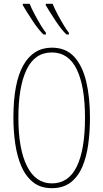

<svg xmlns="http://www.w3.org/2000/svg" viewBox="-20 -973 540 1003"><path d="M251 10Q192 10 153 -21Q114 -52 91.5 -104.5Q69 -157 59.5 -223Q50 -289 50 -358Q50 -541 102 -632.5Q154 -724 251 -724Q324 -724 367.5 -676.5Q411 -629 430.5 -546.5Q450 -464 450 -358Q450 -286 441 -219.5Q432 -153 410 -101.5Q388 -50 349 -20Q310 10 251 10ZM251 -15Q338 -15 381 -103Q424 -191 424 -358Q424 -522 381 -610.5Q338 -699 251 -699Q162 -699 119 -609.5Q76 -520 76 -358Q76 -195 121 -105Q166 -15 251 -15ZM327 -793Q317 -802 302 -820.5Q287 -839 271.5 -862.5Q256 -886 242 -908Q228 -930 219 -946V-953H255Q264 -930 281 -898Q298 -866 314.5 -839Q331 -812 340 -802V-793ZM207 -793Q197 -802 182 -820.5Q167 -839 151.5 -862.5Q136 -886 122 -908Q108 -930 99 -946V-953H135Q144 -930 161 -898Q178 -866 194.5 -839Q211 -812 220 -802V-793Z"/></svg>

Font: Noto Sans Mono ExtraCondensed Thin
Style: Regular
Weight: 100
Width: 2
Designer: Monotype Design Team
Foundry: Monotype Imaging Inc.
Version: Version 2.014; ttfautohint (v1.8.4.7-5d5b)